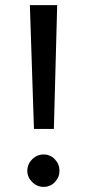

<svg xmlns="http://www.w3.org/2000/svg" viewBox="-20 -720 340 752"><path d="M113 -215 97 -700H204L191 -215ZM151 12Q125 12 106 -7Q87 -26 87 -51Q87 -77 106 -96Q125 -115 151 -115Q177 -115 195 -96Q213 -77 213 -51Q213 -26 195 -7Q177 12 151 12Z"/></svg>

Font: Inclusive Sans
Style: Regular
Weight: 400
Designer: Olivia King
Foundry: Olivia King
Version: Version 2.004